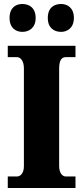

<svg xmlns="http://www.w3.org/2000/svg" viewBox="-20 -944 416 964"><path d="M287 -784C317 -784 351 -803 351 -854C351 -906 317 -924 287 -924C252 -924 220 -906 220 -854C220 -803 252 -784 287 -784ZM92 -784C125 -784 159 -803 159 -854C159 -906 125 -924 92 -924C60 -924 28 -906 28 -854C28 -803 60 -784 92 -784ZM19 0H359V-58H310C293 -58 277 -76 277 -110V-600C277 -641 289 -657 310 -657H359V-714H19V-657H66C81 -657 100 -641 100 -601V-109C100 -73 81 -58 66 -58H19Z"/></svg>

Font: Noto Serif Tamil Condensed Black
Style: Regular
Weight: 900
Width: 3
Designer: Indian Type Foundry, Tom Grace, and the Monotype Design Team
Foundry: Monotype Imaging Inc.
Version: Version 2.004